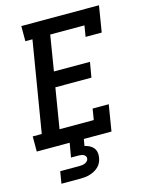

<svg xmlns="http://www.w3.org/2000/svg" viewBox="-138 -821 876 1127"><g transform="rotate(-15 300.0 -257.5)"><path d="M1 0V-92H56L147 -643H104V-735H576L550 -576H452L463 -643H255L220 -428H439L423 -336H204L164 -92H372L383 -159H481L455 0ZM92 220 104 147H219Q227 147 236 146Q245 145 253 142Q261 139 268 132.5Q275 126 276 118Q278 109 273.5 102Q269 95 261.5 91.5Q254 88 245.5 87Q237 86 229 86H186L201 0H287L280 41Q295 44 309 51Q323 58 332.5 69.5Q342 81 345 96.5Q348 112 345 129Q343 143 336.5 157Q330 171 319 182Q308 193 294 200.5Q280 208 265.5 212.5Q251 217 236 218.5Q221 220 207 220Z"/></g></svg>

Font: Iosevka Etoile Semibold
Style: Italic
Weight: 600
Italic angle: -9°
Designer: Belleve Invis
Foundry: Belleve Invis
Version: Version 22.1.2; ttfautohint (v1.8.4)